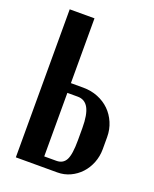

<svg xmlns="http://www.w3.org/2000/svg" viewBox="-133 -775 685 852"><g transform="rotate(20 210.0 -349.5)"><path d="M222 -393Q260 -393 292 -380Q324 -367 347 -344.5Q370 -322 383.5 -290.5Q397 -259 397 -223V-166Q397 -132 385 -101.5Q373 -71 352 -48.5Q331 -26 303 -13Q275 0 243 0H47V-699H164V-393ZM280 -223Q280 -287 263.5 -317Q247 -347 213 -347H164V-47H221Q253 -47 266.5 -73Q280 -99 280 -166Z"/></g></svg>

Font: Moniqa ExtBd Paragraph
Style: Regular
Weight: 800
Designer: Rajesh Rajput
Foundry: Rajesh Rajput
Version: Version 1.000